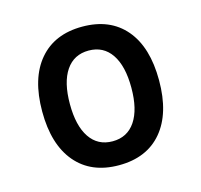

<svg xmlns="http://www.w3.org/2000/svg" viewBox="-84 -618 754 719"><g transform="rotate(-15 293.0 -258.5)"><path d="M293 9.8Q185.5 9.8 126 -60.5Q66.4 -130.9 66.4 -258.8Q66.4 -387.2 126 -457.3Q185.5 -527.3 293 -527.3Q400.9 -527.3 460.2 -457.3Q519.5 -387.2 519.5 -258.8Q519.5 -130.9 460.2 -60.5Q400.9 9.8 293 9.8ZM293 -83Q350.1 -83 381.1 -128.9Q412.1 -174.8 412.1 -258.8Q412.1 -343.3 381.1 -388.9Q350.1 -434.6 293 -434.6Q235.8 -434.6 204.8 -388.9Q173.8 -343.3 173.8 -258.8Q173.8 -174.8 204.8 -128.9Q235.8 -83 293 -83Z"/></g></svg>

Font: Cascadia Mono PL
Style: Regular
Weight: 400
Monospace: yes
Designer: Aaron Bell
Foundry: Saja Typeworks
Version: Version 2102.003